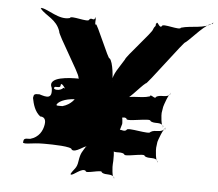

<svg xmlns="http://www.w3.org/2000/svg" viewBox="-50 -721 894 786"><g transform="rotate(5 397.5 -328.0)"><path d="M154 -110C180 -110 265 -109 263 -96C279 -83 316 -118 324 -114C322 -101 324 -129 322 -116C308 -92 300 -87 295 -51C291 -20 279 -19 267 4C265 17 271 -7 269 6C278 10 312 -27 328 -14C326 -1 396 -27 394 -14C410 -1 439 -16 446 6C444 19 449 -9 447 4C437 8 435 -46 436 -51C437 -58 440 -120 428 -116C426 -103 428 -127 426 -114C432 -91 463 -109 479 -96C477 -83 565 -109 563 -96C579 -83 610 -99 617 -77C615 -64 621 -91 619 -78C609 -74 606 -129 607 -134L610 -158C611 -163 630 -218 638 -214C636 -201 638 -229 636 -216C623 -194 598 -209 578 -196C576 -183 482 -209 480 -196C468 -183 451 -205 443 -186C441 -173 447 -197 445 -184C450 -176 460 -221 460 -218C460 -218 462 -261 445 -253C443 -240 444 -265 442 -252C444 -233 468 -254 476 -241C474 -228 576 -254 574 -241C590 -228 620 -244 627 -222C625 -209 631 -236 629 -223C619 -219 616 -273 617 -278L621 -303C622 -308 640 -363 648 -359C646 -346 649 -373 647 -360C634 -338 608 -354 588 -341C586 -328 565 -354 563 -341C524 -328 474 -342 446 -316C444 -303 450 -326 448 -313C472 -313 518 -375 542 -393C540 -380 691 -587 689 -574C715 -595 767 -659 795 -660C793 -647 796 -676 794 -663C762 -635 708 -645 665 -632C663 -619 589 -645 587 -632C578 -619 568 -652 565 -642C563 -629 564 -653 562 -640C562 -623 559 -634 552 -615C550 -602 450 -495 448 -482C424 -442 406 -423 401 -386C399 -373 406 -399 404 -386C406 -397 401 -468 385 -482C383 -469 319 -628 317 -615C312 -608 315 -640 315 -640C313 -627 314 -655 312 -642C308 -625 297 -645 288 -632C286 -619 211 -645 209 -632C166 -619 117 -661 89 -663C87 -650 89 -673 87 -660C111 -632 154 -622 170 -574C168 -561 267 -406 265 -393C280 -349 317 -340 338 -313C336 -300 341 -329 339 -316C314 -316 269 -354 230 -341C228 -328 206 -354 204 -341C184 -328 159 -337 173 -346C196 -346 194 -346 196 -359C206 -363 214 -335 237 -317C263 -317 259 -293 261 -309C261 -307 246 -280 210 -270C184 -270 185 -269 186 -276C198 -292 228 -303 272 -303C298 -303 399 -304 401 -320C413 -336 432 -341 418 -347C398 -347 396 -350 435 -397C467 -439 460 -421 431 -411C402 -401 405 -379 382 -344C359 -310 357 -313 340 -345C319 -383 301 -388 263 -388C235 -388 135 -387 160 -340C167 -293 141 -301 112 -310C91 -310 89 -309 87 -293C92 -267 100 -238 123 -220C149 -220 145 -195 144 -188C140 -163 126 -135 90 -125C64 -125 64 -123 62 -107C71 -100 100 -110 144 -110Z"/></g></svg>

Font: Hussar Przerywany
Style: Obl
Weight: 400
Foundry: Cannot Into Space Fonts
Version: Version 0.982